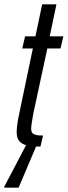

<svg xmlns="http://www.w3.org/2000/svg" viewBox="-48 -678 313 888"><path d="M139 0Q105 0 84 -4Q63 -8 51 -16.5Q39 -25 34 -37.5Q29 -50 29 -68Q29 -78 30.5 -92Q32 -106 35.5 -125.5Q39 -145 45 -172L104 -454H55L68 -510H116L147 -658H213L182 -510H245L232 -454H171L107 -157Q104 -141 101.5 -126Q99 -111 97.5 -100Q96 -89 96 -83Q96 -73 99.5 -66Q103 -59 115 -55Q127 -51 151 -51ZM-28 190V185L77 -15H123V-10L38 190Z"/></svg>

Font: Saira UltraCondensed Medium
Style: Italic
Weight: 500
Width: 1
Italic angle: -12°
Designer: Hector Gatti with collaboration of the Omnibus-Type team
Foundry: Omnibus-Type
Version: Version 1.101